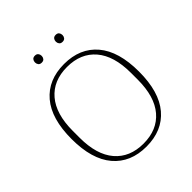

<svg xmlns="http://www.w3.org/2000/svg" viewBox="-237 -1024 1187 1187"><g transform="rotate(-45 356.0 -431.0)"><path d="M356 -14Q476 -14 543 -92.5Q610 -171 610 -319V-379Q610 -527 543 -605.5Q476 -684 356 -684Q236 -684 169 -605.5Q102 -527 102 -379V-319Q102 -171 169 -92.5Q236 -14 356 -14ZM356 12Q217 12 139 -80Q61 -172 61 -349Q61 -526 139 -618Q217 -710 356 -710Q495 -710 573 -618Q651 -526 651 -349Q651 -172 573 -80Q495 12 356 12ZM265 -813Q250 -813 243 -822Q236 -831 236 -842V-845Q236 -856 243 -865Q250 -874 265 -874Q280 -874 287 -865Q294 -856 294 -845V-842Q294 -831 287 -822Q280 -813 265 -813ZM447 -813Q432 -813 425 -822Q418 -831 418 -842V-845Q418 -856 425 -865Q432 -874 447 -874Q462 -874 469 -865Q476 -856 476 -845V-842Q476 -831 469 -822Q462 -813 447 -813Z"/></g></svg>

Font: IBM Plex Serif ExtraLight
Style: Regular
Weight: 200
Designer: Mike Abbink, Paul van der Laan, Pieter van Rosmalen
Foundry: Bold Monday
Version: Version 2.5